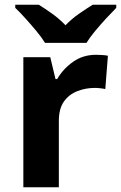

<svg xmlns="http://www.w3.org/2000/svg" viewBox="-20 -786 508 806"><path d="M383 -556Q394 -556 409 -555Q424 -554 433 -552L422 -412Q415 -414 401.5 -415.5Q388 -417 378 -417Q340 -417 305 -403.5Q270 -390 248.5 -360Q227 -330 227 -278V0H78V-546H191L213 -454H220Q244 -496 286 -526Q328 -556 383 -556ZM169 -606Q155 -629 132.5 -656Q110 -683 86.5 -709Q63 -735 44 -753V-766H143Q169 -750 199 -728.5Q229 -707 255 -680Q281 -707 312 -728.5Q343 -750 369 -766H468V-753Q450 -735 426 -709Q402 -683 379.5 -656Q357 -629 343 -606Z"/></svg>

Font: Noto IKEA Latin
Style: Bold
Weight: 700
Designer: Monotype Design Team
Foundry: Monotype Imaging Inc.
Version: Version 1.0